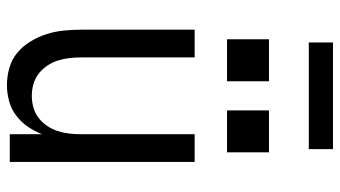

<svg xmlns="http://www.w3.org/2000/svg" viewBox="-228 -720 957 540"><g transform="rotate(90 250.0 -450.5)"><path d="M220 8Q195 8 171 1Q147 -6 128.5 -21.5Q110 -37 97 -58.5Q84 -80 76.5 -103.5Q69 -127 66.5 -151.5Q64 -176 64 -200V-520H142V-200Q142 -183 144 -166.5Q146 -150 151 -134.5Q156 -119 165.5 -105Q175 -91 188 -81Q201 -71 217 -66.5Q233 -62 250 -62Q267 -62 283 -66.5Q299 -71 312 -81Q325 -91 334.5 -105Q344 -119 349 -134.5Q354 -150 356 -166.5Q358 -183 358 -200V-520H436V0H358V-91Q350 -70 337 -51Q324 -32 305.5 -18Q287 -4 264.5 2Q242 8 220 8ZM291 -611V-729H409V-611ZM91 -611V-729H209V-611ZM100 -841V-909H400V-841Z"/></g></svg>

Font: Iosevka SS04
Style: Regular
Weight: 400
Monospace: yes
Designer: Belleve Invis
Foundry: Belleve Invis
Version: Version 19.0.0; ttfautohint (v1.8.4)